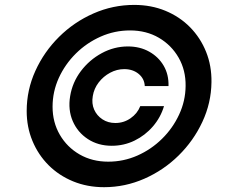

<svg xmlns="http://www.w3.org/2000/svg" viewBox="-20 -759 949 790"><path d="M268.6 -363.3Q277.8 -419.9 312.7 -466.3Q347.7 -512.7 398.7 -540.3Q449.7 -567.9 506.3 -567.9Q555.7 -567.9 594 -546.4Q632.3 -524.9 653.6 -488.3Q674.8 -451.7 673.3 -404.8H575.7Q574.2 -435.5 550.3 -455.1Q526.4 -474.6 491.2 -474.6Q460.9 -474.6 433.1 -459.7Q405.3 -444.8 386 -419.7Q366.7 -394.5 361.8 -363.8Q356.4 -333 367.4 -308.1Q378.4 -283.2 401.4 -268.1Q424.3 -252.9 454.6 -252.9Q489.3 -252.9 517.3 -272.5Q545.4 -292 557.1 -322.3H654.8Q641.1 -275.9 609.1 -238.8Q577.1 -201.7 533.4 -180.4Q489.7 -159.2 439.9 -159.2Q383.8 -159.2 341.6 -186.8Q299.3 -214.4 279.3 -260.7Q259.3 -307.1 268.6 -363.3ZM408.2 11.2Q339.4 11.2 281 -12.7Q222.7 -36.6 179.9 -79.3Q137.2 -122.1 113.5 -179.2Q89.8 -236.3 89.8 -302.2Q89.8 -388.7 125.5 -467.3Q161.1 -545.9 222.9 -607.2Q284.7 -668.5 364.5 -703.6Q444.3 -738.8 532.2 -738.8Q602.1 -738.8 660.6 -714.6Q719.2 -690.4 762 -647Q804.7 -603.5 827.9 -545.9Q851.1 -488.3 850.1 -420.9Q849.1 -335.4 812.7 -257.6Q776.4 -179.7 714.8 -119.1Q653.3 -58.6 574 -23.7Q494.6 11.2 408.2 11.2ZM425.3 -93.8Q488.3 -93.8 545.2 -118.9Q602.1 -144 646.5 -187.7Q690.9 -231.4 717 -287.6Q743.2 -343.8 743.7 -405.3Q744.6 -469.7 715.1 -521.5Q685.5 -573.2 633.8 -603.5Q582 -633.8 515.1 -633.8Q451.7 -633.8 394.3 -608.4Q336.9 -583 292.2 -538.8Q247.6 -494.6 221.9 -438.2Q196.3 -381.8 196.3 -319.8Q196.3 -255.9 226.1 -204.6Q255.9 -153.3 307.6 -123.5Q359.4 -93.8 425.3 -93.8Z"/></svg>

Font: Inter 18pt SemiBold
Style: Italic
Weight: 600
Italic angle: -9.3988°
Designer: Rasmus Andersson
Foundry: rsms
Version: Version 4.001;git-66647c0bb